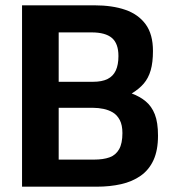

<svg xmlns="http://www.w3.org/2000/svg" viewBox="-20 -703 652 723"><path d="M63 0V-683H335Q403 -683 452 -666Q501 -649 528.5 -611.5Q556 -574 556 -511Q556 -468 547.5 -438.5Q539 -409 521.5 -388.5Q504 -368 476 -351Q506 -340 528.5 -321.5Q551 -303 563 -272.5Q575 -242 575 -192Q575 -137 558 -100Q541 -63 509.5 -41Q478 -19 436 -9.5Q394 0 344 0ZM201 -102H334Q369 -102 392.5 -110.5Q416 -119 428.5 -141Q441 -163 441 -202Q441 -232 431 -251Q421 -270 405 -279.5Q389 -289 369.5 -293Q350 -297 331 -297H201ZM201 -395H330Q364 -395 385 -405.5Q406 -416 416 -437.5Q426 -459 426 -492Q426 -539 401.5 -560Q377 -581 325 -581H201Z"/></svg>

Font: Cairo Play
Style: Bold
Weight: 700
Version: Version 3.119